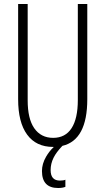

<svg xmlns="http://www.w3.org/2000/svg" viewBox="-20 -734 534 972"><path d="M236.3 127Q236.3 180.2 283.2 180.2Q302.2 180.2 311 175.8V211.9Q296.4 217.8 274.4 217.8Q192.4 217.8 192.4 131.8Q192.4 95.2 213.4 59.1Q229.5 31.2 252.4 9.8H249Q162.6 9.8 117.2 -52.7Q71.8 -114.7 71.8 -231.9V-713.9H120.1V-226.1Q120.1 -132.8 153.3 -85Q187.5 -36.1 249 -36.1Q310.5 -36.1 342.3 -85Q374 -133.8 374 -228V-713.9H421.9V-231.9Q421.9 -25.4 295.9 4.4Q264.2 37.6 251 64.9Q236.3 94.7 236.3 127Z"/></svg>

Font: Germano
Style: Regular
Weight: 300
Width: 3
Foundry: Ascender Corporation
Version: Version 1.10; ttfautohint (v1.5)